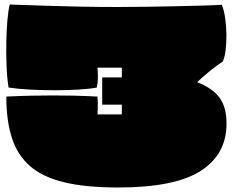

<svg xmlns="http://www.w3.org/2000/svg" viewBox="-20 -796 1032 851"><path d="M504 35Q360 35 264.5 12Q169 -11 113 -60Q57 -109 32.5 -185.5Q8 -262 8 -368Q72 -371 122 -372Q172 -373 216 -373Q260 -373 307 -372Q354 -371 412 -368Q415 -329 412 -289H520V-332H433V-453H520V-496H412Q414 -476 414 -453Q414 -430 409 -408Q379 -402 329.5 -399Q280 -396 223 -396Q166 -396 111.5 -399Q57 -402 18 -408Q11 -452 9 -505.5Q7 -559 8 -612Q9 -665 13 -708.5Q17 -752 23 -776Q108 -773 185 -770.5Q262 -768 339.5 -766.5Q417 -765 501 -765Q559 -765 628.5 -766Q698 -767 765.5 -768.5Q833 -770 886 -771.5Q939 -773 963 -775Q973 -751 978 -716Q983 -681 983.5 -643.5Q984 -606 980 -573.5Q976 -541 967 -523Q942 -507 910 -481Q878 -455 854 -432Q922 -405 953 -363Q984 -321 984 -248Q984 -112 869.5 -38.5Q755 35 504 35Z"/></svg>

Font: Oi
Style: Regular
Weight: 400
Designer: Kostas Bartsokas, Mohamad Dakak
Foundry: Foundry5
Version: Version 4.000